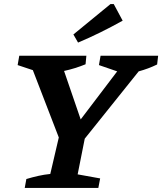

<svg xmlns="http://www.w3.org/2000/svg" viewBox="-20 -927 800 947"><path d="M102 0 110 -44Q140 -53 169 -59.5Q198 -66 228 -69L270 -249L142 -581L67 -606L75 -652H406L402 -610Q351 -589 296 -577L378 -338L558 -575L468 -606L476 -652H760L755 -609Q712 -588 664 -575L398 -243L363 -67L474 -47L465 0ZM365 -717 342 -757 525 -907H541L585 -825Q531 -795 476.5 -768Q422 -741 365 -717Z"/></svg>

Font: Piazzolla SemiBold
Style: Italic
Weight: 600
Italic angle: -11.3°
Designer: Juan Pablo del Peral
Foundry: Huerta Tipografica
Version: Version 1.330